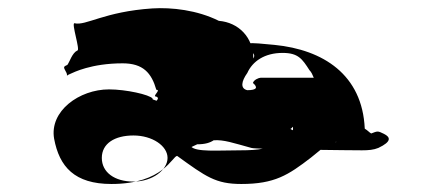

<svg xmlns="http://www.w3.org/2000/svg" viewBox="-20 -545 1053 479"><path d="M156 -361C163 -364 207 -387 286 -387C337 -387 358 -363 370 -321C383 -321 358 -304 370 -304C383 -298 359 -290 373 -286C386 -286 364 -288 376 -288C386 -292 355 -296 361 -299C353 -309 294 -322 252 -322C178 -322 103 -268 115 -199C128 -129 166 -86 258 -86C388 -86 410 -156 422 -156C494 -104 518 -86 582 -86C665 -86 699 -108 756 -152C783 -173 791 -185 820 -188C833 -188 808 -191 820 -191C815 -188 755 -194 745 -204C758 -204 694 -224 706 -224C711 -228 711 -232 711 -224C711 -210 707 -196 684 -194C654 -174 626 -170 580 -170C523 -170 468 -165 456 -180C450 -173 456 -178 472 -185C492 -185 504 -189 513 -195C538 -197 563 -188 607 -176C616 -172 873 -170 883 -170C899 -170 912 -171 924 -176C958 -192 954 -203 938 -211C922 -219 922 -218 906 -212C902 -214 897 -220 890 -224C884 -359 786 -421 665 -433C604 -439 574 -442 586 -420C624 -416 613 -401 612 -399C612 -452 575 -489 526 -493C472 -520 408 -527 360 -524C240 -516 194 -480 166 -487C157 -489 181 -419 173 -419C160 -413 154 -391 148 -383C136 -378 139 -377 146 -363C150 -353 141 -355 156 -361ZM597 -363C610 -392 640 -413 685 -413C724 -413 734 -398 752 -370C763 -359 760 -345 775 -340C781 -340 768 -351 776 -351H630C626 -351 613 -346 611 -338C624 -327 621 -320 597 -320C579 -324 582 -342 597 -363ZM234 -151C234 -187 266 -207 313 -207C360 -207 398 -181 398 -151C398 -121 360 -92 313 -92C266 -92 234 -115 234 -151Z"/></svg>

Font: Hussar Przerywany
Style: Regular
Weight: 400
Foundry: Cannot Into Space Fonts
Version: Version 0.982